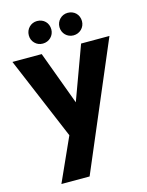

<svg xmlns="http://www.w3.org/2000/svg" viewBox="-148 -856 928 1210"><g transform="rotate(-15 315.5 -251.0)"><path d="M226 -19 98 265H282L632 -558H447L319 -209L190 -558H-1ZM163 -641C177 -627 194 -620 215 -620C256 -620 289 -652 289 -693C289 -736 258 -767 215 -767C174 -767 142 -734 142 -693C142 -672 149 -655 163 -641ZM342 -693C342 -652 374 -620 415 -620C456 -620 489 -652 489 -693C489 -736 458 -767 415 -767C374 -767 342 -734 342 -693Z"/></g></svg>

Font: Poppins
Style: Bold
Weight: 700
Designer: Ninad Kale (Devanagari), Jonny Pinhorn (Latin)
Foundry: Indian Type Foundry
Version: 4.004